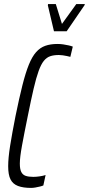

<svg xmlns="http://www.w3.org/2000/svg" viewBox="-20 -911 435 939"><path d="M132 8Q93 8 68 -1.5Q43 -11 31.5 -33.5Q20 -56 20 -98Q20 -138 29.5 -198Q39 -258 56 -344Q74 -432 89.5 -493.5Q105 -555 121 -594.5Q137 -634 156.5 -656Q176 -678 201.5 -687Q227 -696 261 -696Q275 -696 289 -694Q303 -692 316 -689Q329 -686 336 -683L324 -633Q317 -635 307 -637Q297 -639 287 -640.5Q277 -642 268 -642Q243 -642 225.5 -636Q208 -630 194.5 -613.5Q181 -597 169 -564Q157 -531 144.5 -477.5Q132 -424 116 -344Q98 -256 87.5 -198.5Q77 -141 77 -111Q77 -84 84 -70Q91 -56 105.5 -51Q120 -46 143 -46Q157 -46 174 -48.5Q191 -51 203 -55L192 -4Q185 -1 174.5 1.5Q164 4 153 6Q142 8 132 8ZM244 -758 214 -885 215 -891H253L283 -794L353 -891H395L393 -885L306 -758Z"/></svg>

Font: Saira UltraCondensed
Style: Italic
Weight: 400
Width: 1
Italic angle: -12°
Designer: Hector Gatti with collaboration of the Omnibus-Type team
Foundry: Omnibus-Type
Version: Version 1.101